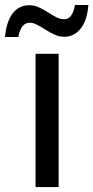

<svg xmlns="http://www.w3.org/2000/svg" viewBox="-70 -756 377 776"><path d="M167 0H73.7V-538.6H167ZM-49.8 -606.4Q-47.4 -634.3 -40.3 -657.7Q-33.2 -681.2 -21.2 -698.5Q-9.3 -715.8 8.3 -725.3Q25.9 -734.9 48.3 -734.9Q68.8 -734.9 87.4 -726.3Q106 -717.8 123.3 -706.5Q140.6 -695.3 157 -686.8Q173.3 -678.2 189 -678.2Q207 -678.2 217.5 -693.1Q228 -708 233.4 -735.8H287.1Q282.7 -674.3 256.3 -640.9Q230 -607.4 189.5 -607.4Q169.4 -607.4 150.6 -616Q131.8 -624.5 114.3 -635.7Q96.7 -647 80.6 -655.5Q64.5 -664.1 49.8 -664.1Q32.2 -664.1 20.8 -649.7Q9.3 -635.3 3.9 -606.4Z"/></svg>

Font: Open Sans SemiCondensed Medium
Style: Regular
Weight: 500
Width: 4
Designer: Monotype Design Team
Foundry: Monotype Imaging Inc.
Version: Version 3.000